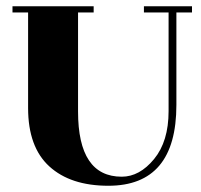

<svg xmlns="http://www.w3.org/2000/svg" viewBox="-20 -580 645 615"><path d="M545 -244Q545 15 327 15Q206 15 138 -47Q70 -109 70 -234V-540H20V-560H280V-540H230V-223Q230 -14 370 -14Q427 -14 473.5 -70.5Q520 -127 520 -224V-540H441V-560H595V-540H545Z"/></svg>

Font: Rozha One
Style: Regular
Weight: 400
Designer: Tim Donaldson, Indian Type Foundry
Foundry: Indian Type Foundry
Version: Version 1.300;PS 1.0;hotconv 1.0.78;makeotf.lib2.5.61930; tt